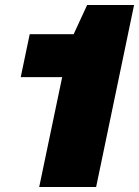

<svg xmlns="http://www.w3.org/2000/svg" viewBox="-20 -749 557 769"><path d="M137 0 229 -440H63L99 -612H275L329 -729H517L365 0Z"/></svg>

Font: Hubot Sans Condensed ExtraLight Black
Style: Italic
Weight: 900
Italic angle: -12.0243°
Version: Version 2.000